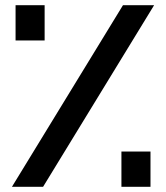

<svg xmlns="http://www.w3.org/2000/svg" viewBox="-20 -720 640 740"><path d="M26 0 454 -700H574L146 0ZM448 0V-136H560V0ZM40 -564V-700H152V-564Z"/></svg>

Font: Tektur Medium
Style: Regular
Weight: 500
Designer: Adam Jagosz
Foundry: Adam Jagosz
Version: Version 1.005;gftools[0.9.30]